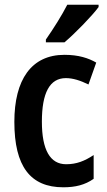

<svg xmlns="http://www.w3.org/2000/svg" viewBox="-20 -786 455 816"><path d="M399 -756V-766H266C243 -721 209 -667 175 -618V-606H254C300 -645 371 -718 399 -756ZM249 10C300 10 341 0 378 -26V-127C340 -102 306 -88 261 -88C193 -88 158 -149 158 -269C158 -391 191 -454 260 -454C290 -454 321 -444 356 -427L389 -520C356 -539 314 -553 254 -553C113 -553 41 -447 41 -268C41 -79 109 10 249 10Z"/></svg>

Font: Noto Sans Gurmukhi UI Condensed SemiBold
Style: Regular
Weight: 600
Width: 3
Designer: Jelle Bosma - Monotype Design Team
Foundry: Monotype Imaging Inc.
Version: Version 2.004